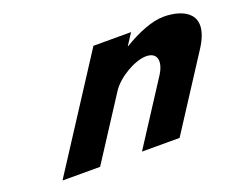

<svg xmlns="http://www.w3.org/2000/svg" viewBox="-89 -689 1061 849"><g transform="rotate(-20 441.0 -264.0)"><path d="M75 0H252L439.8 -290C472.9 -341 556.6 -390 609.6 -390C666.6 -390 669.9 -341 636.8 -290L449 0H626L844.9 -338C937.6 -481 837 -528 743 -528C687 -528 617.2 -499 551.3 -459H549.3L584.3 -513H407.3Z"/></g></svg>

Font: Hussar
Style: BdWodka
Weight: 700
Foundry: Cannot Into Space Fonts
Version: Version 2.00